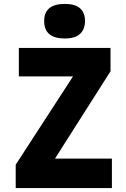

<svg xmlns="http://www.w3.org/2000/svg" viewBox="-20 -958 640 978"><path d="M60 0V-119L352 -569H76V-714H543V-595L260 -150H550V0ZM310 -762Q205 -762 205 -851Q205 -938 310 -938Q363 -938 388 -915.5Q413 -893 413 -851Q413 -810 388.5 -786Q364 -762 310 -762Z"/></svg>

Font: Noto Sans Mono Black
Style: Regular
Weight: 900
Designer: Monotype Design Team
Foundry: Monotype Imaging Inc.
Version: Version 2.014